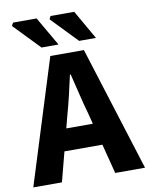

<svg xmlns="http://www.w3.org/2000/svg" viewBox="-99 -922 771 990"><g transform="rotate(-10 286.5 -427.5)"><path d="M-6 0 198 -652H374L579 0H423L338 -330Q324 -379 311 -434Q298 -489 285 -540H281Q270 -489 257 -434Q244 -379 230 -330L144 0ZM128 -155V-270H442V-155ZM161 -703 30 -839 39 -855H162L250 -703ZM358 -703 227 -839 235 -855H359L446 -703Z"/></g></svg>

Font: Source Sans 3
Style: Bold
Weight: 700
Designer: Paul D. Hunt
Foundry: Adobe
Version: Version 3.052;hotconv 1.1.0;makeotfexe 2.6.0